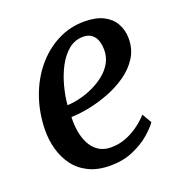

<svg xmlns="http://www.w3.org/2000/svg" viewBox="-109 -665 729 771"><g transform="rotate(-20 255.0 -280.0)"><path d="M448 -97.5Q434.5 -77.5 404.8 -52Q375 -26.5 332 -8Q289 10.5 235.5 10.5Q181 10.5 142.5 -8.5Q104 -27.5 80.5 -59.8Q57 -92 46.2 -131.8Q35.5 -171.5 36 -213Q37 -286 59.5 -350.5Q82 -415 122 -464Q162 -513 215.8 -541.2Q269.5 -569.5 332 -569.5Q382 -569.5 413.8 -553.2Q445.5 -537 461.2 -509.2Q477 -481.5 477.5 -447Q478 -399.5 455.2 -363.8Q432.5 -328 395.2 -302.2Q358 -276.5 314.5 -260Q271 -243.5 228.5 -235.2Q186 -227 153.5 -226.5Q152 -194 157.2 -163.8Q162.5 -133.5 175.5 -109.5Q188.5 -85.5 210 -71.5Q231.5 -57.5 262.5 -57.5Q294.5 -57.5 323 -68Q351.5 -78.5 377.2 -96.5Q403 -114.5 424.5 -138ZM307 -513.5Q271.5 -513.5 244.2 -490.8Q217 -468 198.2 -432Q179.5 -396 168.8 -355Q158 -314 155 -276.5Q181 -277.5 210.5 -284.8Q240 -292 268.2 -305.5Q296.5 -319 319.8 -338Q343 -357 356.5 -382Q370 -407 369.5 -437.5Q368.5 -475.5 352.2 -494.5Q336 -513.5 307 -513.5Z"/></g></svg>

Font: Merriweather Medium
Style: Italic
Weight: 500
Italic angle: -7.8°
Version: Version 2.101